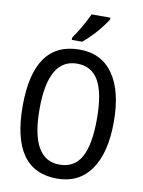

<svg xmlns="http://www.w3.org/2000/svg" viewBox="-100 -999 801 1077"><g transform="rotate(10 300.0 -460.5)"><path d="M300.8 9.8Q41 9.8 41 -358.9Q41 -725.1 301.8 -725.1Q426.8 -725.1 493.4 -629.6Q560.1 -534.2 560.1 -357.9Q560.1 -181.6 492.7 -85.9Q425.3 9.8 300.8 9.8ZM300.8 -69.8Q385.3 -69.8 424.6 -140.6Q463.9 -211.4 463.9 -357.9Q463.9 -505.9 424.1 -575.4Q384.3 -645 301.8 -645Q137.2 -645 137.2 -357.9Q137.2 -69.8 300.8 -69.8ZM248 -784.2Q293.9 -849.1 333 -931.2H439.9V-920.9Q385.3 -836.4 307.1 -771H248Z"/></g></svg>

Font: Apple Sans Adjectives
Style: Regular
Weight: 400
Monospace: yes
Foundry: Apple Sans Adjectives
Version: Version 0.01